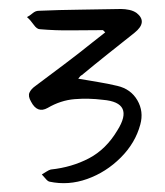

<svg xmlns="http://www.w3.org/2000/svg" viewBox="-20 -788 366 427"><path d="M90 -384Q86 -385 81.5 -390.5Q77 -396 73 -400Q78 -403 83.5 -406.5Q89 -410 93 -411Q140 -416 178 -436Q216 -456 241 -498Q280 -560 209 -566Q177 -570 146 -567.5Q115 -565 86 -548Q63 -535 49 -562Q42 -574 45.5 -582Q49 -590 59 -597Q91 -621 123 -645Q155 -669 186 -694L214 -716L209 -721Q174 -721 139 -720.5Q104 -720 69 -723Q62 -723 55 -733Q48 -743 40 -750Q46 -753 52.5 -758.5Q59 -764 66 -764Q112 -766 158 -766.5Q204 -767 249 -768Q258 -768 267.5 -766Q277 -764 284 -759Q309 -739 279 -715Q250 -692 220.5 -668.5Q191 -645 162 -621Q159 -620 154 -613Q177 -609 198.5 -605.5Q220 -602 241 -597Q271 -590 285.5 -565Q300 -540 292 -511Q281 -470 248.5 -437.5Q216 -405 174 -390Q132 -375 90 -384Z"/></svg>

Font: Mynerve
Style: Regular
Weight: 400
Designer: Carolina Short
Foundry: Carolina Short
Version: Version 1.000; ttfautohint (v1.8.4.7-5d5b)